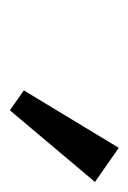

<svg xmlns="http://www.w3.org/2000/svg" viewBox="44 -824 261 390"><g transform="rotate(90 175.0 -629.5)"><path d="M204.6 -518.6 164.1 -546.9 280.8 -739.7 350.1 -691.4Z"/></g></svg>

Font: Elstob 6pt
Style: Italic
Weight: 700
Italic angle: -20°
Designer: Peter S. Baker
Version: Version 1.015